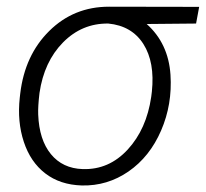

<svg xmlns="http://www.w3.org/2000/svg" viewBox="-20 -549 621 579"><path d="M571.3 -478 422.4 -476.6Q487.8 -418 494.1 -323.7Q500 -234.4 465.8 -155.3Q431.6 -76.2 367.7 -32Q303.7 12.2 226.6 10.3Q161.1 8.3 116.5 -26.1Q71.8 -60.5 51.8 -121.3Q31.7 -182.1 39.6 -254.4L41 -266.6Q54.7 -382.8 128.7 -455.8Q202.6 -528.8 308.6 -528.8L580.6 -528.3ZM95.2 -203.6Q98.1 -127.4 133.5 -84.2Q168.9 -41 229.5 -39.1Q308.6 -36.6 365.2 -98.1Q421.9 -159.7 436 -256.8L438 -272.9Q447.3 -361.3 412.4 -416.3Q377.4 -471.2 306.6 -478Q227.1 -479 169.9 -420.9Q112.8 -362.8 99.1 -268.6Q94.2 -227.5 95.2 -203.6Z"/></svg>

Font: RobotoInd Light
Style: Italic
Weight: 300
Italic angle: -12°
Designer: Google
Version: Version 2.001151; 2014